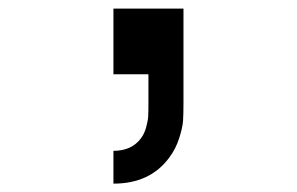

<svg xmlns="http://www.w3.org/2000/svg" viewBox="-20 -260 707 457"><path d="M250 -239.6H416.7V-15Q416.7 11.7 415.7 27.3Q414.7 43 406.6 68.7Q398.4 94.4 382.8 115.2Q337.2 177.1 250 177.1V99Q293 99 315.1 69.7Q323.6 58.6 327.8 43.3Q332 28 332.7 17.3Q333.3 6.5 333.3 -15V-83.3H250Z"/></svg>

Font: TypoPRO Monoid
Style: Regular
Weight: 400
Width: 4
Monospace: yes
Designer: Andreas Larsen (@larsenwork)
Version: Version 0.61